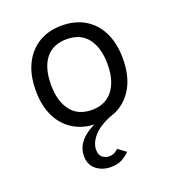

<svg xmlns="http://www.w3.org/2000/svg" viewBox="-139 -631 893 985"><g transform="rotate(-20 308.0 -138.5)"><path d="M308 12Q236.2 12 182.8 -19.6Q129.2 -51.1 99.5 -110.9Q69.8 -170.6 69.8 -255Q69.8 -338.4 99.5 -398.4Q129.2 -458.5 182.8 -490.8Q236.2 -523 308 -523Q379.9 -523 433.6 -491.4Q487.2 -459.8 516.8 -399.9Q546.2 -340 546.2 -255.8Q546.2 -172.2 516.8 -112.2Q487.2 -52.2 433.6 -20.1Q379.9 12 308 12ZM308 -62.8Q381.9 -62.8 422.2 -114.4Q462.5 -166 462.5 -255.8Q462.5 -345.2 423.4 -396.9Q384.4 -448.5 308 -448.5Q232.5 -448.5 193 -398.2Q153.5 -348 153.5 -255Q153.5 -166 193 -114.4Q232.5 -62.8 308 -62.8ZM299.2 246Q253.4 246 220.3 220.2Q187.2 194.5 187.2 146Q187.2 96.2 224 58.6Q260.8 21 324.2 0H386.8Q319.1 27.5 287.9 63.9Q256.8 100.4 256.8 136.8Q256.8 165.8 272.9 178.5Q289 191.2 307.8 191.2Q327.2 191.2 339.7 183.9Q352.1 176.6 359.8 169L402.8 200.5Q388 217 362.8 231.5Q337.5 246 299.2 246Z"/></g></svg>

Font: Overpass Mono Light
Style: Regular
Weight: 300
Monospace: yes
Designer: Delve Withrington, Dave Bailey
Foundry: Delve Fonts LLC
Version: Version 4.000